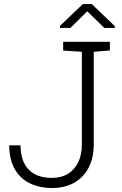

<svg xmlns="http://www.w3.org/2000/svg" viewBox="-20 -917 602 947"><path d="M237.3 10.3Q174.8 10.3 127.2 -12.9Q79.6 -36.1 53 -82.5Q26.4 -128.9 25.4 -197.3L26.4 -200.2H81.1Q82 -120.6 121.8 -80.1Q161.6 -39.6 236.3 -39.6Q282.2 -39.6 315.2 -59.8Q348.1 -80.1 366 -117.2Q383.8 -154.3 383.8 -204.1V-661.6L291.5 -667.5V-710.9H522V-668L442.4 -661.6V-204.1Q442.4 -139.2 417.7 -91.1Q393.1 -43 346.9 -16.4Q300.8 10.3 237.3 10.3ZM275.9 -779.3V-789.6L388.7 -897H432.6L546.4 -788.1V-779.3H494.6L410.2 -861.3L327.6 -779.3Z"/></svg>

Font: Roboto Slab LO Light
Style: Regular
Weight: 300
Designer: Google
Version: Version 2.000